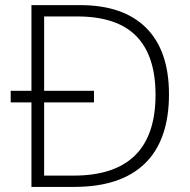

<svg xmlns="http://www.w3.org/2000/svg" viewBox="-20 -734 746 754"><path d="M293.9 -713.9Q464.8 -713.9 554.2 -624.3Q643.6 -534.7 643.6 -363.8Q643.6 -184.1 549.1 -92Q454.6 0 271 0H103.5V-332H22V-377.4H103.5V-713.9ZM282.7 -669.4H153.3V-377.4H349.1V-332H153.3V-44.4H269Q590.8 -44.4 590.8 -361.8Q590.8 -515.1 515.1 -592.3Q439.5 -669.4 282.7 -669.4Z"/></svg>

Font: Open Sans Light
Style: Regular
Weight: 300
Designer: Monotype Design Team
Foundry: Monotype Imaging Inc.
Version: Version 3.000; ttfautohint (v1.8.4)